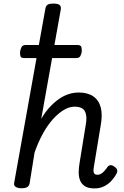

<svg xmlns="http://www.w3.org/2000/svg" viewBox="-20 -1035 691 1071"><path d="M508 16Q474 16 455 4.5Q436 -7 427.5 -27Q419 -47 419 -73Q419 -99 424 -127L459 -343Q467 -388 453.5 -414Q440 -440 396 -440Q367 -440 336.5 -422Q306 -404 276 -371Q246 -338 220 -291Q194 -244 173 -185L145 -11Q142 2 132 8.5Q122 15 99 15Q81 15 68.5 8Q56 1 59 -15L233 -986Q236 -1003 246 -1009Q256 -1015 277 -1015Q303 -1015 312.5 -1007Q322 -999 319 -982L210 -372Q232 -410 257 -437Q282 -464 308.5 -482.5Q335 -501 363 -510Q391 -519 419 -519Q468 -519 499.5 -498Q531 -477 542 -435.5Q553 -394 541 -331L504 -107Q501 -92 501.5 -81.5Q502 -71 507.5 -65.5Q513 -60 523 -60Q534 -60 543.5 -65.5Q553 -71 562 -81Q571 -91 580 -104Q586 -112 595.5 -113.5Q605 -115 617 -106Q631 -97 633.5 -87Q636 -77 630 -67Q620 -47 602.5 -27.5Q585 -8 561 4Q537 16 508 16ZM115 -711Q97 -711 94 -722Q91 -733 92 -746Q94 -760 100 -772Q106 -784 124 -784H412Q431 -784 434 -772Q437 -760 436 -746Q434 -733 428 -722Q422 -711 404 -711Z"/></svg>

Font: Playwrite ZA
Style: Regular
Weight: 400
Designer: Veronika Burian, José Scaglione
Foundry: TypeTogether
Version: Version 1.002